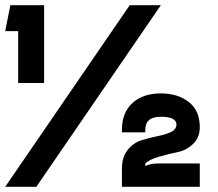

<svg xmlns="http://www.w3.org/2000/svg" viewBox="-20 -720 840 740"><path d="M0 0H120L600 -700H480ZM50 -400H150V-700H50ZM90 -700H20L0 -600H100ZM450 -70V0H750V-90H590Q560 -90 540 -80V-90Q555 -105 593 -116Q631 -127 664 -133.5Q697 -140 723.5 -164.5Q750 -189 750 -230Q750 -294 707.5 -327Q665 -360 600 -360Q531 -360 490.5 -323Q450 -286 450 -220V-210H540V-220Q540 -270 600 -270Q660 -270 660 -240Q660 -221 638.5 -211Q617 -201 586 -195Q555 -189 524 -179Q493 -169 471.5 -141.5Q450 -114 450 -70Z"/></svg>

Font: Millimetre
Style: Bold
Weight: 800
Designer: Jérémy Landes
Version: Version 1.0